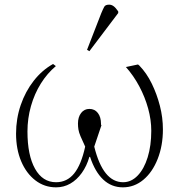

<svg xmlns="http://www.w3.org/2000/svg" viewBox="-20 -791 769 825"><path d="M221 14Q171 14 132 -16Q93 -46 71 -98Q49 -150 49 -217Q49 -281 69 -339.5Q89 -398 125 -444Q161 -490 208 -516L220 -507Q183 -476 155.5 -432Q128 -388 113 -335Q98 -282 98 -226Q98 -124 130.5 -66Q163 -8 221 -8Q268 -8 298.5 -45.5Q329 -83 346 -161Q333 -189 326 -205.5Q319 -222 317 -234.5Q315 -247 315 -260Q315 -288 328.5 -305.5Q342 -323 364 -323Q387 -323 400.5 -305.5Q414 -288 414 -259Q414 -252 415 -253Q416 -254 416.5 -255Q417 -256 415 -250Q413 -244 406 -223.5Q399 -203 385 -161Q404 -84 435 -46Q466 -8 509 -8Q544 -8 571.5 -36.5Q599 -65 614.5 -115Q630 -165 630 -229Q630 -276 616.5 -325Q603 -374 578.5 -420Q554 -466 521 -503L573 -514L579 -509Q610 -477 632 -432Q654 -387 667 -336.5Q680 -286 680 -235Q680 -165 657.5 -108Q635 -51 596 -18.5Q557 14 508 14Q459 14 423.5 -19.5Q388 -53 367 -117H364Q353 -78 331.5 -48Q310 -18 282 -2Q254 14 221 14ZM364 -571 354 -577 415 -734Q423 -753 428 -762Q433 -771 449 -771Q459 -771 468 -764.5Q477 -758 488 -742V-735Z"/></svg>

Font: Literata 60pt ExtraLight
Style: Regular
Weight: 250
Designer: Latin by Veronika Burian and Jose Scaglione. Greek by Irene Vlachou. Cyrillic by Vera Evstafieva.
Foundry: TypeTogether
Version: Version 3.103;gftools[0.9.29]